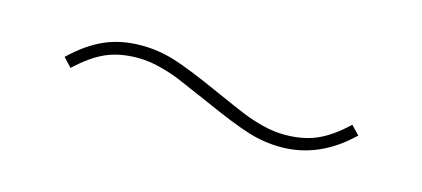

<svg xmlns="http://www.w3.org/2000/svg" viewBox="-27 -453 653 297"><g transform="rotate(15 300.0 -304.0)"><path d="M423.8 -255.9Q397 -255.9 370.4 -264.2Q343.8 -272.5 293.9 -294.9Q258.3 -310.5 243.4 -316.7Q228.5 -322.8 210.4 -327.4Q192.4 -332 174.8 -332Q146 -332 124.3 -322.5Q102.5 -313 78.1 -290L64.9 -304.2Q90.8 -329.1 116.9 -340.6Q143.1 -352.1 175.8 -352.1Q203.1 -352.1 229.7 -343.8Q256.3 -335.4 306.2 -313Q342.3 -296.9 356.7 -291Q371.1 -285.2 389.2 -280.5Q407.2 -275.9 424.8 -275.9Q453.6 -275.9 475.6 -285.4Q497.6 -294.9 522 -317.9L535.2 -304.2Q485.4 -255.9 423.8 -255.9Z"/></g></svg>

Font: Anuphan Thin
Style: Regular
Weight: 250
Designer: Mike Abbink, Paul van der Laan, Pieter van Rosmalen, Mint Tantisuwanna
Foundry: Bold Monday; Cadson Demak
Version: Version 3.002;hotconv 1.0.109;makeotfexe 2.5.65596